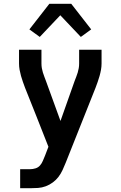

<svg xmlns="http://www.w3.org/2000/svg" viewBox="-20 -784 640 1019"><path d="M87 215V114H139Q154 114 168.5 109.5Q183 105 192.5 94Q202 83 207.5 69.5Q213 56 219 42L237 -5L172 -170L113 -318Q107 -334 101.5 -349.5Q96 -365 91.5 -381Q87 -397 84 -413.5Q81 -430 81 -447V-520H200V-447Q200 -434 202 -422.5Q204 -411 207.5 -399.5Q211 -388 215.5 -376.5Q220 -365 224 -354L301 -142L376 -354Q380 -365 384.5 -376Q389 -387 392.5 -399Q396 -411 398 -422.5Q400 -434 400 -447V-520H519V-447Q519 -430 516 -413.5Q513 -397 508.5 -381Q504 -365 498.5 -349.5Q493 -334 487 -318L329 79Q321 99 312 118.5Q303 138 290.5 154.5Q278 171 260.5 184Q243 197 223 204.5Q203 212 182 213.5Q161 215 139 215ZM191 -588 136 -628 242 -764H358L464 -628L409 -588L300 -703Z"/></svg>

Font: Iosevka Book
Style: Bold
Weight: 700
Designer: Belleve Invis
Foundry: Belleve Invis
Version: Version 28.0.7; ttfautohint (v1.8.3)